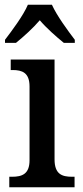

<svg xmlns="http://www.w3.org/2000/svg" viewBox="-20 -786 347 806"><path d="M1 -619V-606H47C79 -632 119 -668 147 -701C175 -668 217 -631 248 -606H294V-619C265 -657 218 -721 198 -766H97C78 -721 30 -657 1 -619ZM19 0H293V-44H282C240 -44 209 -55 209 -117V-536H25V-492H33C73 -492 104 -481 104 -423V-113C104 -55 72 -44 31 -44H19Z"/></svg>

Font: Noto Serif Lao SemiCondensed Medium
Style: Regular
Weight: 500
Width: 4
Designer: Monotype Design Team
Foundry: Monotype Imaging Inc.
Version: Version 2.003